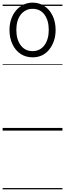

<svg xmlns="http://www.w3.org/2000/svg" viewBox="-20 -991 494 1457"><path d="M228 -556Q175 -556 135.5 -582.5Q96 -609 74 -656.5Q52 -704 52 -764Q52 -809 65.5 -847Q79 -885 102.5 -912.5Q126 -940 158 -955.5Q190 -971 228 -971Q278 -971 317.5 -944.5Q357 -918 379.5 -871Q402 -824 402 -764Q402 -718 389 -680.5Q376 -643 353 -614.5Q330 -586 298.5 -571Q267 -556 228 -556ZM228 -603Q256 -603 278.5 -614.5Q301 -626 317 -647.5Q333 -669 341.5 -698.5Q350 -728 350 -764Q350 -836 317.5 -880Q285 -924 228 -924Q199 -924 176.5 -912.5Q154 -901 137.5 -880Q121 -859 112.5 -829.5Q104 -800 104 -764Q104 -692 137 -647.5Q170 -603 228 -603ZM0 436H454V446H0ZM0 -20H454V0H0ZM0 -505H454V-500H0ZM0 -956H454V-946H0Z"/></svg>

Font: Playwrite HU Guides
Style: Regular
Weight: 400
Designer: Veronika Burian, José Scaglione
Foundry: TypeTogether
Version: Version 1.003